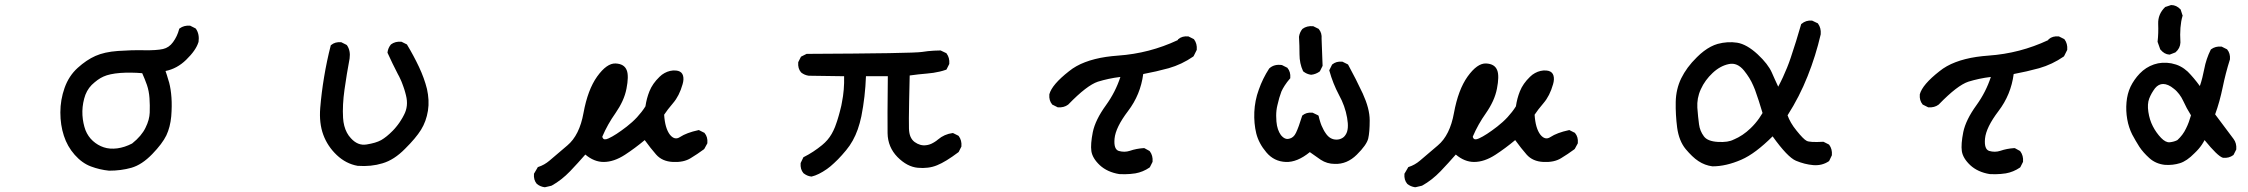

<svg xmlns="http://www.w3.org/2000/svg" viewBox="-20 -659 9040 772"><path d="M418.5 27.3Q380.4 23.4 345.7 10.3Q310.1 -2.9 280.3 -36.6Q250.5 -70.3 236.8 -113.3Q222.7 -156.2 222.7 -207Q222.7 -257.8 239.7 -305.7Q256.8 -354 292.5 -386.2Q327.6 -418 363.8 -434.1Q399.9 -450.2 454.1 -454.1Q507.8 -458 559.1 -457Q584.5 -456.5 603.5 -457.8Q622.6 -459 635.3 -461.9Q659.7 -467.3 675.8 -489.7Q692.9 -513.2 700.2 -541.5L700.7 -543.5L702.6 -544.9Q719.7 -557.6 743.7 -555.7H744.6L745.6 -555.2L765.1 -545.4L766.6 -544.4L767.6 -543.5Q782.7 -522 778.3 -490.2V-489.7L777.8 -489.3Q768.1 -457 728.5 -418.5Q691.9 -382.8 645.5 -373.5Q648.4 -365.2 650.9 -357.4Q653.3 -349.6 655.5 -342Q657.7 -334.5 660.2 -326.7Q667 -300.8 669.4 -267.1Q671.9 -233.4 668.5 -190.9Q666.5 -169.4 661.6 -150.4Q656.7 -131.3 648.9 -114.7Q632.8 -81.5 592.3 -39.6Q550.8 3.4 508.3 15.6Q466.8 27.3 418.9 27.3ZM511.2 -82Q530.8 -97.7 543.9 -113.3Q557.1 -128.9 564.9 -145Q573.2 -161.6 577.4 -177Q581.5 -192.4 582 -206.1Q582.5 -220.7 582.3 -235.4Q582 -250 581.1 -264.2Q579.1 -293 570.8 -317.4Q562.5 -340.8 551.8 -364.7Q528.8 -366.7 506.8 -366.9Q484.9 -367.2 463.9 -365.7Q420.4 -362.3 396 -351.1Q383.8 -345.7 372.1 -337.2Q360.4 -328.6 348.6 -317.4Q326.7 -294.9 318.4 -262.2Q309.6 -229 311.5 -195.8Q312.5 -179.2 315.7 -164.1Q318.8 -148.9 323.7 -135.7Q334 -109.9 353.5 -92.3Q373 -74.7 397.2 -66.7Q421.4 -58.6 451.7 -62.5Q466.3 -64.5 481.2 -69.3Q496.1 -74.2 511.2 -82Z M1418 7.8Q1371.1 -0.5 1334 -35.6Q1296.9 -70.8 1279.8 -117.4Q1262.7 -164.1 1267.6 -225.1Q1272.5 -285.2 1283.2 -349.6Q1293.9 -414.1 1309.6 -475.1L1310.1 -477.1L1311.5 -478Q1327.1 -491.2 1351.1 -489.3H1352.1L1353 -488.8L1372.6 -479L1374 -478L1375 -477.1Q1390.1 -455.6 1385.7 -423.8Q1374 -361.3 1365.2 -298.8Q1356.4 -236.8 1359.4 -185.1Q1360.4 -168 1364.3 -153.1Q1368.2 -138.2 1374.8 -125.7Q1381.3 -113.3 1391.1 -103Q1405.3 -87.4 1420.9 -81.3Q1436.5 -75.2 1454.1 -78.1Q1472.7 -81.1 1487.3 -85.4Q1502 -89.8 1512.7 -95.7Q1534.7 -108.4 1559.1 -133.3Q1563 -137.2 1566.4 -141.1Q1569.8 -145 1573 -148.9Q1576.2 -152.8 1579.6 -157.2Q1583 -161.6 1586.2 -166.3Q1589.4 -170.9 1592.3 -175.8Q1595.2 -180.7 1598.4 -185.8Q1601.6 -190.9 1604 -196.3Q1623.5 -232.4 1612.3 -275.9Q1610.8 -281.7 1609.4 -287.1Q1607.9 -292.5 1606.2 -298.1Q1604.5 -303.7 1602.5 -309.1Q1600.6 -314.5 1598.6 -319.8Q1596.7 -325.2 1594.5 -330.6Q1592.3 -335.9 1589.8 -341.1Q1587.4 -346.2 1585 -351.3Q1582.5 -356.4 1579.6 -361.3Q1558.1 -402.8 1538.6 -445.8L1538.1 -447.3V-448.7Q1540.5 -466.3 1551.3 -479.5L1551.8 -480L1552.2 -480.5Q1569.3 -493.2 1593.3 -491.2H1594.2L1595.2 -490.7L1614.7 -481L1616.7 -480L1617.2 -478.5Q1643.1 -435.5 1664.6 -390.1Q1686 -344.7 1696.8 -301.3Q1701.7 -279.3 1702.9 -257.3Q1704.1 -235.4 1700.7 -213.9Q1693.8 -170.9 1672.9 -137.2Q1651.9 -103.5 1608.4 -60.5Q1586.9 -38.6 1564.2 -23.9Q1541.5 -9.3 1518.1 -2.4Q1472.2 11.7 1418.5 7.8Z M2169.4 93.8Q2151.9 91.3 2138.7 80.6L2138.2 80.1Q2125 64.5 2127 40.5V39.1L2127.9 38.1L2141.6 14.6L2142.6 12.7L2144.5 12.2Q2168.9 4.4 2189.5 -13.2Q2210.9 -31.7 2261.2 -74.2Q2310.1 -115.2 2326.2 -205.1Q2343.3 -298.3 2380.9 -351.1Q2419.9 -405.3 2455.1 -403.8Q2490.2 -402.3 2500 -376.5Q2502.4 -370.6 2503.4 -362.8Q2504.4 -355 2504.2 -345.7Q2503.9 -336.4 2502.7 -325.7Q2501.5 -314.9 2499 -302.7Q2494.1 -277.3 2482.9 -252.9Q2471.7 -228.5 2455.1 -204.6Q2422.9 -159.2 2401.9 -109.9Q2401.9 -107.9 2402.3 -106.9Q2402.8 -106 2403.3 -105Q2408.2 -93.8 2426.8 -102.5Q2455.1 -115.2 2500.5 -150.4Q2511.2 -158.7 2521.7 -168.2Q2532.2 -177.7 2541.5 -187.7Q2550.8 -197.8 2559.3 -208.7Q2567.9 -219.7 2575.2 -231.4Q2577.6 -247.6 2581.5 -262.5Q2585.4 -277.3 2591.3 -292Q2603.5 -322.8 2631.8 -350.1Q2641.1 -359.4 2651.9 -365.2Q2662.6 -371.1 2674.1 -373.8Q2685.5 -376.5 2697.8 -375.5Q2702.6 -375 2706.5 -374Q2722.2 -369.6 2726.3 -355Q2730.5 -340.3 2724.6 -320.3Q2711.4 -273.4 2686 -244.1Q2663.1 -217.3 2650.4 -197.8Q2653.8 -143.1 2673.8 -117.2Q2692.9 -93.8 2713.9 -107.9Q2740.7 -125.5 2788.1 -135.7L2790 -136.2L2791.5 -135.3L2811 -125.5L2812.5 -125L2813 -124Q2826.2 -108.4 2824.2 -84.5V-83L2823.7 -82L2812 -60.5L2811 -59.6L2810.1 -58.6Q2783.7 -39.1 2756.8 -22.9Q2742.7 -14.2 2725.1 -10.5Q2707.5 -6.8 2686 -7.8Q2642.6 -9.8 2618.2 -37.6Q2596.7 -62 2572.3 -95.7Q2533.2 -63 2492.7 -36.6Q2448.2 -7.8 2407.2 -7.8Q2368.7 -7.8 2333.5 -37.6Q2303.7 -3.4 2272.5 29.3Q2237.8 65.4 2198.2 87.4H2197.3L2196.8 87.9L2171.4 93.8H2170.4Z M3241.7 50.8Q3232.9 49.8 3225.3 46.4Q3217.8 43 3210.9 37.6L3210.4 37.1Q3197.3 21.5 3199.2 -2.4V-3.4L3199.7 -4.4L3209.5 -24.9L3210.4 -26.9L3212.4 -27.8Q3250.5 -46.9 3285.6 -75.7Q3297.4 -85.4 3306.9 -96.4Q3316.4 -107.4 3324 -120.6Q3331.5 -133.8 3337.4 -148.4Q3339.4 -154.3 3341.6 -160.2Q3343.8 -166 3345.7 -171.9Q3347.7 -177.7 3349.4 -183.8Q3351.1 -189.9 3353 -196Q3355 -202.1 3356.4 -208.5Q3357.9 -214.8 3359.6 -221.2Q3361.3 -227.5 3362.8 -234.1Q3364.3 -240.7 3365.2 -247.1Q3375.5 -297.4 3374 -352.5L3232.4 -354.5H3231.9Q3214.4 -356.9 3201.2 -367.7L3200.7 -368.2Q3187.5 -383.8 3189.5 -407.7V-408.7L3189.9 -409.7L3199.7 -429.2L3200.7 -431.2L3202.1 -431.6L3202.6 -432.1L3222.2 -441.9L3223.1 -442.4H3224.6Q3436 -443.4 3553.5 -445.3Q3670.9 -447.3 3687.5 -450.2Q3699.2 -452.1 3711.4 -453.4Q3723.6 -454.6 3735.8 -455.3Q3748 -456.1 3760.7 -456.1H3762.2L3763.2 -455.6L3783.7 -445.8L3785.2 -445.3L3786.1 -443.8Q3798.8 -426.8 3796.9 -402.8V-401.9L3796.4 -400.9L3786.6 -381.3L3785.2 -378.9L3783.2 -378.4Q3771 -374 3758.3 -371.1Q3745.6 -368.2 3732.9 -366.2Q3720.2 -364.3 3707.5 -363.3Q3689.9 -361.8 3672.4 -359.9Q3654.8 -357.9 3637.7 -355.5Q3636.2 -297.4 3635.5 -254.6Q3634.8 -211.9 3634.5 -183.8Q3634.3 -155.8 3634.8 -142.1Q3635.3 -122.6 3641.1 -109.1Q3647 -95.7 3657.7 -87.9Q3680.2 -71.8 3704.1 -75.2Q3707.5 -75.7 3711.2 -76.4Q3714.8 -77.1 3718.3 -78.4Q3721.7 -79.6 3725.1 -81.1Q3728.5 -82.5 3731.7 -84.5Q3734.9 -86.4 3738.3 -88.4Q3741.7 -90.3 3744.9 -92.8Q3748 -95.2 3751.5 -98.1Q3776.9 -119.6 3810.1 -124H3811.5L3813 -123.5L3832.5 -113.8L3834 -112.8L3835 -111.8Q3847.7 -94.7 3845.7 -70.8V-69.8L3845.2 -68.8L3835.4 -49.3L3834.5 -47.9L3833.5 -46.9Q3808.1 -27.8 3786.6 -14.6Q3765.1 -1.5 3748 5.4Q3730.5 12.7 3710.9 15.1Q3691.4 17.6 3670.4 15.6Q3627.4 11.7 3588.4 -27.8Q3569.3 -47.4 3559.3 -71.3Q3549.3 -95.2 3548.8 -123.5Q3547.9 -176.8 3549.8 -352.5H3461.9Q3460.4 -311.5 3455.8 -271.2Q3451.2 -231 3443.4 -191.4Q3437.5 -163.6 3429 -139.2Q3420.4 -114.7 3408.7 -93.8Q3397 -72.8 3382.3 -55.2Q3373.5 -44.9 3365.5 -35.6Q3357.4 -26.4 3349.4 -18.3Q3341.3 -10.3 3333.7 -3.2Q3326.2 3.9 3319.1 9.8Q3312 15.6 3305.2 20.5Q3271 44.4 3243.7 50.8H3242.7Z M4480.5 41Q4456.5 37.1 4436.8 28.1Q4417 19 4402.3 5.4Q4372.6 -22.5 4368.2 -51.3Q4364.3 -79.1 4374 -127.9Q4384.3 -177.2 4426.8 -235.8Q4465.3 -289.1 4484.9 -349.6Q4460 -346.7 4437.5 -341.8Q4415 -336.9 4394.5 -330.6Q4350.1 -315.9 4275.9 -239.3L4275.4 -238.8L4274.9 -238.3Q4257.8 -225.6 4233.9 -227.5H4232.9L4231.9 -228L4212.4 -237.8L4210.9 -238.3L4210.4 -239.3Q4197.3 -254.9 4199.2 -278.8V-279.3V-279.8Q4209.5 -318.8 4278.3 -372.6Q4292 -383.8 4308.1 -392.8Q4324.2 -401.9 4342.8 -408.9Q4361.3 -416 4382.6 -421.4Q4403.8 -426.8 4427 -430.2Q4450.2 -433.6 4476.1 -435.5Q4601.6 -444.3 4715.3 -497.6L4716.3 -499.5L4716.8 -501L4717.8 -501.5Q4725.6 -508.3 4735.6 -511Q4745.6 -513.7 4757.3 -512.7H4758.3L4759.3 -512.2L4778.8 -502.4L4780.3 -501.5L4781.2 -500.5Q4793.9 -483.4 4792 -459.5V-458.5L4791.5 -457.5L4779.8 -434.1L4778.8 -432.6L4777.8 -431.6Q4731.9 -399.9 4679.2 -384.8Q4629.4 -371.1 4576.7 -361.3Q4565.9 -278.3 4515.6 -212.4Q4465.8 -147 4461.4 -101.6Q4457.5 -59.1 4478 -52.2Q4501 -45.4 4523.4 -52.7Q4548.8 -61.5 4578.6 -63.5H4580.6L4582 -63L4601.6 -52.2L4602.5 -51.3L4603.5 -50.3Q4616.2 -33.2 4614.3 -9.3V-8.3L4613.8 -7.3L4604 12.2L4603 13.7L4602.1 14.6Q4575.7 32.7 4544.9 38.1Q4534.7 39.6 4524.4 40.5Q4514.2 41.5 4503.2 41.5Q4492.2 41.5 4481 41Z M5346.7 0Q5331.1 0 5317.1 -4.2Q5303.2 -8.3 5290.5 -16.6Q5269 -31.2 5246.6 -47.4Q5195.8 -5.9 5149.9 -7.8Q5102.5 -9.8 5071.8 -46.4Q5041.5 -82 5031.2 -122.6Q5021.5 -162.6 5023.4 -208.5Q5024.4 -231 5028.8 -253.7Q5033.2 -276.4 5041.5 -298.8Q5057.1 -343.3 5083 -383.3L5083.5 -383.8L5084 -384.3Q5103.5 -401.9 5133.8 -397.5H5134.8L5135.3 -397L5154.8 -387.2L5156.2 -386.7L5156.7 -385.7Q5169.9 -370.1 5168 -346.2V-344.2L5166.5 -342.8Q5154.3 -328.6 5145.8 -315.4Q5137.2 -302.2 5132.3 -291Q5123 -266.6 5116.2 -235.8Q5113.8 -226.1 5112.5 -215.3Q5111.3 -204.6 5111.3 -193.4Q5111.3 -182.1 5112.3 -170.4Q5113.8 -152.8 5118.4 -139.4Q5123 -126 5130.4 -115.7Q5135.7 -109.4 5140.9 -105.7Q5146 -102.1 5151.4 -100.8Q5156.7 -99.6 5163.1 -101.1Q5172.4 -103 5179.2 -108.9Q5186 -114.7 5190.9 -125Q5201.7 -147.5 5215.3 -191.9L5215.8 -193.8L5216.8 -194.8Q5232.4 -208 5256.3 -206.1H5257.3L5258.3 -205.6L5278.8 -195.8L5281.2 -194.3L5282.2 -191.9Q5283.2 -186.5 5284.7 -181.4Q5286.1 -176.3 5287.6 -171.6Q5289.1 -167 5290.5 -162.4Q5292 -157.7 5293.9 -153.6Q5295.9 -149.4 5297.9 -145.3Q5299.8 -141.1 5301.8 -137.2Q5303.7 -133.3 5305.9 -129.9Q5308.1 -126.5 5310.5 -123Q5319.3 -109.9 5330.1 -103.8Q5340.8 -97.7 5353 -97.7Q5356 -97.7 5358.9 -97.9Q5361.8 -98.1 5364.7 -98.9Q5367.7 -99.6 5370.1 -100.6Q5372.6 -101.6 5375 -102.8Q5377.4 -104 5379.6 -105.5Q5381.8 -106.9 5383.8 -108.9Q5385.7 -110.8 5387.5 -113Q5389.2 -115.2 5391.1 -118.2Q5404.8 -139.2 5396.5 -185.5Q5388.2 -233.4 5363.8 -277.3Q5339.4 -323.2 5325.2 -374.5L5324.7 -376.5L5325.7 -378.4L5335.4 -397.9L5335.9 -399.4L5336.9 -399.9Q5352.5 -413.1 5376.5 -411.1H5377.4L5378.4 -410.6L5397.9 -400.9L5399.9 -399.9L5400.9 -398.4Q5432.1 -341.3 5459.5 -282.7Q5473.1 -252.9 5480.2 -226.1Q5487.3 -199.2 5487.3 -174.8Q5487.3 -127.4 5481.4 -102.1Q5475.1 -76.2 5435.5 -37.1Q5396 2 5346.7 0ZM5251.5 -358.4Q5233.9 -360.8 5220.7 -371.6L5219.7 -372.1L5219.2 -373.5Q5205.1 -403.8 5205.1 -440.4Q5205.1 -458 5204.6 -475.6Q5204.1 -493.2 5203.1 -510.3V-510.7V-511.2Q5205.6 -528.8 5216.3 -542L5216.8 -542.5L5217.3 -543Q5234.4 -555.7 5259.3 -553.7H5260.3L5261.2 -553.2L5280.8 -543.5L5282.2 -543L5282.7 -542Q5295.9 -526.4 5293.9 -502.9L5297.9 -395.5V-394L5297.4 -393.1L5287.6 -373.5L5286.6 -372.1L5285.6 -371.1Q5270.5 -360.4 5252.4 -358.4H5252Z M5669.4 93.8Q5651.9 91.3 5638.7 80.6L5638.2 80.1Q5625 64.5 5627 40.5V39.1L5627.9 38.1L5641.6 14.6L5642.6 12.7L5644.5 12.2Q5668.9 4.4 5689.5 -13.2Q5710.9 -31.7 5761.2 -74.2Q5810.1 -115.2 5826.2 -205.1Q5843.3 -298.3 5880.9 -351.1Q5919.9 -405.3 5955.1 -403.8Q5990.2 -402.3 6000 -376.5Q6002.4 -370.6 6003.4 -362.8Q6004.4 -355 6004.2 -345.7Q6003.9 -336.4 6002.7 -325.7Q6001.5 -314.9 5999 -302.7Q5994.1 -277.3 5982.9 -252.9Q5971.7 -228.5 5955.1 -204.6Q5922.9 -159.2 5901.9 -109.9Q5901.9 -107.9 5902.3 -106.9Q5902.8 -106 5903.3 -105Q5908.2 -93.8 5926.8 -102.5Q5955.1 -115.2 6000.5 -150.4Q6011.2 -158.7 6021.7 -168.2Q6032.2 -177.7 6041.5 -187.7Q6050.8 -197.8 6059.3 -208.7Q6067.9 -219.7 6075.2 -231.4Q6077.6 -247.6 6081.5 -262.5Q6085.4 -277.3 6091.3 -292Q6103.5 -322.8 6131.8 -350.1Q6141.1 -359.4 6151.9 -365.2Q6162.6 -371.1 6174.1 -373.8Q6185.5 -376.5 6197.8 -375.5Q6202.6 -375 6206.5 -374Q6222.2 -369.6 6226.3 -355Q6230.5 -340.3 6224.6 -320.3Q6211.4 -273.4 6186 -244.1Q6163.1 -217.3 6150.4 -197.8Q6153.8 -143.1 6173.8 -117.2Q6192.9 -93.8 6213.9 -107.9Q6240.7 -125.5 6288.1 -135.7L6290 -136.2L6291.5 -135.3L6311 -125.5L6312.5 -125L6313 -124Q6326.2 -108.4 6324.2 -84.5V-83L6323.7 -82L6312 -60.5L6311 -59.6L6310.1 -58.6Q6283.7 -39.1 6256.8 -22.9Q6242.7 -14.2 6225.1 -10.5Q6207.5 -6.8 6186 -7.8Q6142.6 -9.8 6118.2 -37.6Q6096.7 -62 6072.3 -95.7Q6033.2 -63 5992.7 -36.6Q5948.2 -7.8 5907.2 -7.8Q5868.7 -7.8 5833.5 -37.6Q5803.7 -3.4 5772.5 29.3Q5737.8 65.4 5698.2 87.4H5697.3L5696.8 87.9L5671.4 93.8H5670.4Z M6865.2 9.8Q6835 5.9 6809.1 -11.2Q6796.4 -19.5 6783.7 -31.7Q6771 -43.9 6757.8 -59.6Q6731 -92.3 6723.6 -145.5Q6716.8 -197.8 6717.8 -249Q6718.3 -274.9 6723.9 -298.8Q6729.5 -322.8 6740 -344.2Q6750.5 -365.7 6766.1 -387Q6781.7 -408.2 6803.2 -429.2Q6816.9 -442.9 6830.8 -453.4Q6844.7 -463.9 6858.6 -471.2Q6872.6 -478.5 6886.2 -482.4Q6926.3 -493.2 6964.8 -487.3Q7003.4 -481 7046.9 -440.9Q7068.4 -420.9 7082.5 -402.6Q7096.7 -384.3 7104 -367.7Q7109.9 -354 7116.5 -339.6Q7123 -325.2 7129.9 -310.5Q7140.1 -329.6 7148.9 -348.6Q7157.7 -367.7 7165.5 -387Q7173.3 -406.2 7180.2 -426.8Q7202.6 -493.2 7221.7 -560.1L7222.2 -562L7223.6 -563Q7241.2 -578.1 7265.1 -576.2H7266.1L7267.1 -575.7L7287.6 -565.9L7289.1 -565.4L7290 -564Q7296.4 -555.2 7299.1 -544.7Q7301.8 -534.2 7300.8 -522V-521.5V-521Q7280.8 -434.6 7248 -352.5Q7215.8 -271 7167.5 -195.3Q7172.4 -181.2 7181.4 -165.5Q7190.4 -149.9 7203.6 -133.8Q7231.4 -99.1 7244.1 -92.8Q7256.3 -85.9 7310.1 -88.9H7312L7313 -88.4L7332.5 -78.6L7334 -77.6L7335 -76.7Q7347.7 -59.6 7345.7 -35.6V-34.7L7345.2 -33.7L7335.4 -13.2L7334.5 -11.7L7333.5 -10.7Q7306.2 7.8 7270.5 4.9Q7253.4 3.4 7236.1 -1Q7218.8 -5.4 7201.2 -12.7Q7167.5 -26.9 7107.4 -110.8Q7073.2 -76.7 7041.7 -53Q7010.3 -29.3 6981 -16.6Q6919.9 9.8 6866.2 9.8H6865.7ZM6951.7 -98.1Q6987.8 -113.3 7018.6 -143.1Q7028.3 -152.3 7037.1 -162.6Q7045.9 -172.9 7053.2 -183.3Q7060.5 -193.8 7066.9 -204.6Q7051.8 -255.9 7036.6 -297.9Q7033.2 -306.2 7029.8 -314.2Q7026.4 -322.3 7022.2 -330.3Q7018.1 -338.4 7013.4 -345.9Q7008.8 -353.5 7003.4 -360.8Q6998 -368.2 6992.7 -375Q6965.3 -408.7 6931.6 -401.4Q6914.1 -397.9 6897.7 -388.9Q6881.3 -379.9 6866.2 -365.7Q6851.1 -351.6 6839.1 -335.2Q6827.1 -318.8 6818.8 -300.3Q6814.5 -291 6811.5 -281.7Q6808.6 -272.5 6806.9 -263.2Q6805.2 -253.9 6804.7 -244.6Q6804.2 -235.4 6804.7 -226.1Q6807.6 -187 6811.5 -159.2Q6814.9 -132.3 6831.1 -110.8Q6845.7 -90.8 6887.2 -88.4Q6929.2 -85.9 6951.2 -98.1Z M7980.5 41Q7956.5 37.1 7936.8 28.1Q7917 19 7902.3 5.4Q7872.6 -22.5 7868.2 -51.3Q7864.3 -79.1 7874 -127.9Q7884.3 -177.2 7926.8 -235.8Q7965.3 -289.1 7984.9 -349.6Q7960 -346.7 7937.5 -341.8Q7915 -336.9 7894.5 -330.6Q7850.1 -315.9 7775.9 -239.3L7775.4 -238.8L7774.9 -238.3Q7757.8 -225.6 7733.9 -227.5H7732.9L7731.9 -228L7712.4 -237.8L7710.9 -238.3L7710.4 -239.3Q7697.3 -254.9 7699.2 -278.8V-279.3V-279.8Q7709.5 -318.8 7778.3 -372.6Q7792 -383.8 7808.1 -392.8Q7824.2 -401.9 7842.8 -408.9Q7861.3 -416 7882.6 -421.4Q7903.8 -426.8 7927 -430.2Q7950.2 -433.6 7976.1 -435.5Q8101.6 -444.3 8215.3 -497.6L8216.3 -499.5L8216.8 -501L8217.8 -501.5Q8225.6 -508.3 8235.6 -511Q8245.6 -513.7 8257.3 -512.7H8258.3L8259.3 -512.2L8278.8 -502.4L8280.3 -501.5L8281.2 -500.5Q8293.9 -483.4 8292 -459.5V-458.5L8291.5 -457.5L8279.8 -434.1L8278.8 -432.6L8277.8 -431.6Q8231.9 -399.9 8179.2 -384.8Q8129.4 -371.1 8076.7 -361.3Q8065.9 -278.3 8015.6 -212.4Q7965.8 -147 7961.4 -101.6Q7957.5 -59.1 7978 -52.2Q8001 -45.4 8023.4 -52.7Q8048.8 -61.5 8078.6 -63.5H8080.6L8082 -63L8101.6 -52.2L8102.5 -51.3L8103.5 -50.3Q8116.2 -33.2 8114.3 -9.3V-8.3L8113.8 -7.3L8104 12.2L8103 13.7L8102.1 14.6Q8075.7 32.7 8044.9 38.1Q8034.7 39.6 8024.4 40.5Q8014.2 41.5 8003.2 41.5Q7992.2 41.5 7981 41Z M8685.1 3.9Q8647.9 0 8622.1 -23.4Q8597.2 -45.9 8582 -68.8Q8574.7 -80.6 8567.4 -92.8Q8560.1 -105 8553.2 -118.2Q8546.4 -131.8 8541.3 -147.2Q8536.1 -162.6 8533.2 -179.7Q8527.3 -213.4 8530.3 -247.6Q8533.2 -281.7 8546.4 -310.1Q8553.2 -324.2 8562.5 -337.6Q8571.8 -351.1 8583.5 -363.3Q8607.9 -388.7 8640.6 -399.9Q8673.3 -411.1 8710.9 -404.3Q8720.7 -402.3 8729.5 -399.4Q8738.3 -396.5 8746.3 -392.3Q8754.4 -388.2 8762 -382.8Q8769.5 -377.4 8776.4 -371.1Q8782.2 -365.2 8788.3 -358.6Q8794.4 -352.1 8800.5 -344.7Q8806.6 -337.4 8813 -329.3Q8819.3 -321.3 8825.2 -313Q8831.1 -330.1 8835.2 -346.7Q8839.4 -363.3 8842.8 -380.9Q8846.7 -401.9 8853.3 -421.4Q8859.9 -440.9 8868.7 -458.5L8869.6 -460L8870.6 -460.9Q8887.7 -473.6 8911.6 -471.7H8912.6L8913.6 -471.2L8933.1 -461.4L8934.6 -460.9L8935.1 -460Q8948.2 -444.3 8946.3 -420.4V-419.9L8945.8 -418.9Q8928.7 -364.7 8917 -307.6Q8911.1 -279.3 8903.6 -252Q8896 -224.6 8886.7 -199.2L8960.9 -100.1Q8973.6 -83 8971.7 -59.1V-58.1L8971.2 -57.1L8961.4 -37.6L8960.4 -36.1L8959.5 -35.2Q8942.4 -22.5 8918.5 -24.4H8918L8917.5 -24.9Q8897 -30.8 8844.2 -95.7Q8839.4 -86.4 8833.5 -77.6Q8827.6 -68.8 8820.3 -60.3Q8813 -51.8 8803.7 -43Q8772.5 -11.2 8745.1 -2.9Q8717.3 5.9 8685.1 3.9ZM8734.9 -95.7Q8757.3 -116.2 8769.5 -142.1Q8775.9 -154.8 8780.8 -168.2Q8785.6 -181.6 8789.6 -195.3Q8771.5 -224.1 8758.3 -253.4Q8754.9 -260.7 8751 -267.3Q8747.1 -273.9 8742.4 -280Q8737.8 -286.1 8732.4 -291.7Q8727.1 -297.4 8720.7 -302.2Q8709 -312 8698 -316.7Q8687 -321.3 8677.7 -321.3Q8668.5 -321.3 8660.4 -317.1Q8652.3 -313 8645 -304.2Q8637.7 -294.4 8631.8 -284.2Q8626 -273.9 8621.6 -262.7Q8613.3 -240.7 8618.2 -209Q8623 -176.8 8636.2 -151.4Q8649.4 -125.5 8669.4 -104.5Q8688 -85.4 8704.1 -86.9Q8712.9 -87.9 8720.7 -90.1Q8728.5 -92.3 8734.9 -95.7ZM8725.6 -447.8 8705.1 -439.9 8704.1 -439.5H8702.6Q8682.6 -440.4 8666.5 -460L8665.5 -460.9V-461.9L8655.8 -489.3L8655.3 -490.7V-491.7Q8659.2 -525.4 8657.7 -562.5Q8656.2 -602.1 8685.5 -630.4L8686.5 -631.3H8687.5L8708 -638.2L8709 -638.7H8710Q8720.7 -638.7 8730 -634.3Q8739.3 -629.9 8747.6 -621.1L8748.5 -620.1V-619.1L8755.4 -597.7L8756.3 -595.7L8755.4 -594.2Q8743.2 -553.2 8747.1 -488.8V-488.3V-487.8Q8746.1 -464.8 8727.5 -448.7L8726.6 -448.2Z"/></svg>

Font: NaikaiFont
Style: SemiBold
Weight: 600
Version: Version 1.89